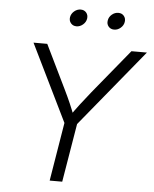

<svg xmlns="http://www.w3.org/2000/svg" viewBox="-61 -977 824 1027"><g transform="rotate(5 351.5 -463.0)"><path d="M244.6 0 296.4 -314 94.2 -727.5H168L283.7 -489.7Q300.8 -454.6 315.7 -420.4Q330.6 -386.2 345.2 -346.7H317.4Q344.7 -386.7 371.1 -420.9Q397.5 -455.1 425.3 -489.7L620.1 -727.5H703.1L364.3 -314L312 0ZM517.6 -834.5Q498.5 -834.5 487.3 -847.9Q476.1 -861.3 479.5 -880.4Q482.4 -899.4 498 -912.6Q513.7 -925.8 532.7 -925.8Q551.8 -925.8 562.7 -912.6Q573.7 -899.4 570.8 -880.4Q567.9 -861.3 552.2 -847.9Q536.6 -834.5 517.6 -834.5ZM315.4 -834.5Q296.4 -834.5 285.2 -847.9Q273.9 -861.3 276.9 -880.4Q280.3 -899.4 295.9 -912.6Q311.5 -925.8 330.6 -925.8Q349.6 -925.8 360.6 -912.6Q371.6 -899.4 368.7 -880.4Q365.7 -861.3 349.9 -847.9Q334 -834.5 315.4 -834.5Z"/></g></svg>

Font: Inter 24pt Light
Style: Italic
Weight: 300
Italic angle: -9.3988°
Designer: Rasmus Andersson
Foundry: rsms
Version: Version 4.001;git-66647c0bb